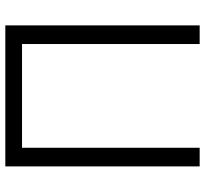

<svg xmlns="http://www.w3.org/2000/svg" viewBox="-44 -718 763 714"><g transform="rotate(-90 337.0 -361.5)"><path d="M599.1 -722.7V0H529.8V-660.6H144V0H74.7V-722.7Z"/></g></svg>

Font: Giphurs Light
Style: Regular
Weight: 300
Version: Version 0.920; ttfautohint (v1.8.4.7-5d5b)